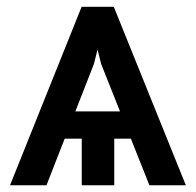

<svg xmlns="http://www.w3.org/2000/svg" viewBox="-20 -551 582 571"><path d="M259.3 -360.8 118.2 0H9.8L222.7 -530.8H302.2ZM424.3 0 280.8 -360.8 238.3 -530.8H318.4L532.7 0ZM426.3 -219.7V-138.7H120.6V-219.7ZM319.8 -196.3V0H223.1V-196.3Z"/></svg>

Font: Inter Cardless Tabular
Style: Regular
Weight: 400
Designer: Rasmus Andersson
Foundry: rsms
Version: Version 4.000;git-4fc901f